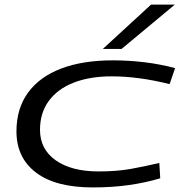

<svg xmlns="http://www.w3.org/2000/svg" viewBox="-20 -810 795 840"><path d="M386 10Q223 10 137.5 -55Q52 -120 52 -235Q52 -335 102.5 -404.5Q153 -474 247.5 -510Q342 -546 474 -546Q544 -546 613.5 -537.5Q683 -529 746 -512L722 -442Q654 -459 590.5 -467.5Q527 -476 469 -476Q373 -476 302.5 -448.5Q232 -421 193.5 -368.5Q155 -316 155 -242Q155 -157 224 -108.5Q293 -60 411 -60Q491 -60 552 -71Q613 -82 677 -97L681 -30Q618 -11 545 -0.5Q472 10 386 10ZM430 -596 641 -790H745L512 -596Z"/></svg>

Font: Georama ExtraExtended
Style: Italic
Weight: 400
Width: 8
Italic angle: -9°
Designer: Jean-Baptiste Levee
Foundry: Production Type
Version: Version 1.000